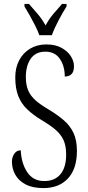

<svg xmlns="http://www.w3.org/2000/svg" viewBox="-20 -951 451 981"><path d="M202 10Q146 10 110.5 -9Q75 -28 58 -58.5Q41 -89 41 -125Q41 -148 53 -165.5Q65 -183 86 -183Q89 -117 119 -71.5Q149 -26 206 -26Q260 -26 289 -61Q318 -96 318 -161Q318 -207 304 -236.5Q290 -266 262 -289.5Q234 -313 190 -339Q149 -364 119 -392.5Q89 -421 73.5 -460Q58 -499 58 -556Q58 -605 78 -643Q98 -681 134 -702.5Q170 -724 217 -724Q262 -724 293.5 -707Q325 -690 341.5 -664.5Q358 -639 358 -612Q358 -585 345.5 -572.5Q333 -560 311 -560Q311 -613 286 -650Q261 -687 212 -687Q162 -687 137 -651Q112 -615 112 -558Q112 -517 124 -489Q136 -461 162 -438Q188 -415 231 -390Q274 -364 306 -336.5Q338 -309 355.5 -272Q373 -235 373 -180Q373 -88 327 -39Q281 10 202 10ZM181 -771Q173 -794 159.5 -820.5Q146 -847 131.5 -873Q117 -899 105 -918V-931H128Q152 -904 173.5 -878.5Q195 -853 213 -821Q230 -853 251.5 -878.5Q273 -904 297 -931H320V-918Q302 -890 279.5 -847.5Q257 -805 245 -771Z"/></svg>

Font: Noto Serif Ethiopic ExtraCondensed Light
Style: Regular
Weight: 300
Width: 2
Designer: Monotype Design Team
Foundry: Monotype Imaging Inc.
Version: Version 2.102; ttfautohint (v1.8.4.7-5d5b)